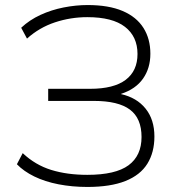

<svg xmlns="http://www.w3.org/2000/svg" viewBox="-20 -733 722 761"><path d="M326 8Q266 8 212 -2.5Q158 -13 116 -33.5Q74 -54 47 -82L70 -126Q120 -79 183 -59.5Q246 -40 326 -40Q438 -40 489.5 -78Q541 -116 541 -190Q541 -264 495 -298.5Q449 -333 352 -333H171V-381H337Q431 -381 478 -416.5Q525 -452 525 -519Q525 -588 475.5 -626.5Q426 -665 326 -665Q260 -665 198 -644.5Q136 -624 87 -580L64 -623Q97 -654 140.5 -674Q184 -694 232.5 -703.5Q281 -713 327 -713Q411 -713 466 -689.5Q521 -666 548.5 -622.5Q576 -579 576 -520Q576 -463 547 -421.5Q518 -380 460 -361V-360Q522 -346 557 -302.5Q592 -259 592 -192Q592 -129 564 -84Q536 -39 477 -15.5Q418 8 326 8Z"/></svg>

Font: Nunito Sans 7pt ExtraLight
Style: Regular
Weight: 250
Designer: Vernon Adams
Foundry: Vernon Adams
Version: Version 3.101;gftools[0.9.27]